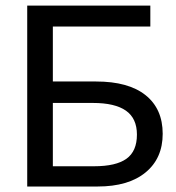

<svg xmlns="http://www.w3.org/2000/svg" viewBox="-20 -679 640 699"><path d="M572.3 -191.9Q572.3 -102.5 510 -51.3Q447.8 0 335.4 0H79.1V-658.7H527.3V-582.5H172.4V-382.3H329.6Q447.8 -382.3 510 -332.5Q572.3 -282.7 572.3 -191.9ZM478.5 -189Q478.5 -248 438.5 -276.1Q398.4 -304.2 318.4 -304.2H172.4V-73.7H322.3Q402.3 -73.7 440.4 -101.1Q478.5 -128.4 478.5 -189Z"/></svg>

Font: Liberation Mono
Style: Regular
Weight: 400
Monospace: yes
Designer: Steve Matteson
Foundry: Ascender Corporation
Version: Version 2.1.5